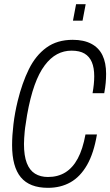

<svg xmlns="http://www.w3.org/2000/svg" viewBox="-20 -889 529 921"><path d="M210 12Q122 12 80 -38.5Q38 -89 38 -193Q38 -238 44.5 -293Q51 -348 65 -405Q86 -491 118.5 -557Q151 -623 202.5 -660.5Q254 -698 329 -698Q382 -698 418 -679Q454 -660 471.5 -624Q489 -588 489 -535Q489 -514 487 -491.5Q485 -469 480 -442H424Q428 -465 430 -485Q432 -505 432 -523Q432 -564 420.5 -591Q409 -618 385.5 -632Q362 -646 323 -646Q286 -646 254 -629Q222 -612 194.5 -575.5Q167 -539 146 -480.5Q125 -422 110 -338Q107 -316 103.5 -295.5Q100 -275 98.5 -258Q97 -241 96 -226Q95 -211 95 -198Q95 -142 108.5 -107Q122 -72 148 -56Q174 -40 210 -40Q258 -40 293.5 -62Q329 -84 353 -128.5Q377 -173 390 -244H445Q430 -154 397.5 -97.5Q365 -41 318 -14.5Q271 12 210 12ZM330 -790 345 -869H391L376 -790Z"/></svg>

Font: Archivo ExtraCondensed ExtraLight
Style: Italic
Weight: 250
Width: 2
Italic angle: -10°
Designer: Hector Gatti
Foundry: Omnibus-Type
Version: Version 2.001